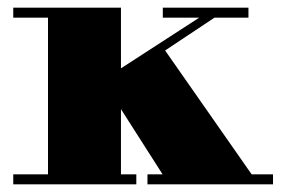

<svg xmlns="http://www.w3.org/2000/svg" viewBox="-20 -480 735 500"><path d="M420 0 247 -271 539 -460H577.5L410 -348.5L653.5 0ZM14.5 0V-26H335V0ZM105 0V-434H14.5V-460H295V0ZM364 0V-26H691V0ZM404 -434V-460H627V-434Z"/></svg>

Font: Bodoni Moda 9pt Black
Style: Regular
Weight: 900
Designer: Owen Earl
Foundry: indestructible type
Version: Version 2.005